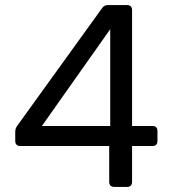

<svg xmlns="http://www.w3.org/2000/svg" viewBox="-20 -736 669 756"><path d="M60 -161H410V-20C410 -7 417 0 430 0H480C493 0 500 -7 500 -20V-161H580C593 -161 600 -168 600 -181V-220C600 -233 593 -240 580 -240H500V-696C500 -709 493 -716 480 -716H406C396 -716 388 -713 382 -704L48 -241C42 -233 40 -225 40 -216V-181C40 -168 47 -161 60 -161ZM414 -240H145L414 -621Z"/></svg>

Font: Arvore Sans
Style: Regular
Weight: 400
Designer: Jonny Pinhorn (Latin) Dan Schunck (customization for Arvore)
Version: Version 1.000;Glyphs 3.3 (3305)